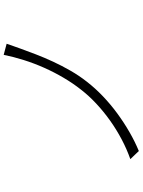

<svg xmlns="http://www.w3.org/2000/svg" viewBox="114 -882 772 1040"><g transform="rotate(-90 500.0 -362.0)"><path d="M783 -712Q777 -695 770 -674.5Q763 -654 757 -638Q743 -599 725.5 -553.5Q708 -508 686 -460.5Q664 -413 637 -366Q610 -319 577 -277Q542 -232 498.5 -190.5Q455 -149 406 -113Q357 -77 305 -47Q253 -17 202 4L158 -42Q212 -61 265 -89Q318 -117 366.5 -151.5Q415 -186 458 -226Q501 -266 535 -310Q569 -353 599 -404Q629 -455 653 -509Q677 -563 694.5 -618.5Q712 -674 723 -728L783 -712Z"/></g></svg>

Font: SpoqaHanSansJP-Light
Style: Regular
Weight: 300
Designer: [Source Han Sans]
Ryoko NISHIZUKA  (kana & ideographs); Paul D. Hunt (Latin, Greek & Cyrillic); Wenlong ZHANG  (bopomofo
Foundry: Spoqa (http://bi.spoqa.com)
Version: Version 1.002.20150607